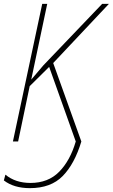

<svg xmlns="http://www.w3.org/2000/svg" viewBox="-41 -734 585 996"><path d="M114 242Q223 242 284.5 179Q346 116 381 0L235 -407L524 -714H489L184 -395L121 -321L204 -714H178L26 0H53L113 -287L214 -387L352 0Q323 99 266 157Q209 215 117 215Q39 215 -13 172L-21 202Q31 242 114 242Z"/></svg>

Font: Noto Sans UI SemiCondensed Thin
Style: Italic
Weight: 250
Width: 4
Italic angle: -12°
Designer: Monotype Design Team
Foundry: Monotype Imaging Inc.
Version: Version 1.901